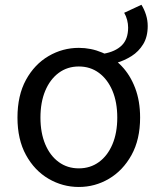

<svg xmlns="http://www.w3.org/2000/svg" viewBox="-20 -753 646 787"><path d="M457.7 -495.3 404 -532.6Q452.9 -541.2 479 -566.8Q505.2 -592.4 505.2 -640Q505.2 -655.2 501.1 -671.2Q497 -687.3 489 -700.6L559.7 -733.4Q571.2 -715.2 578.4 -692.5Q585.5 -669.8 585.5 -646.3Q585.5 -602.2 567 -571.9Q548.5 -541.7 519.5 -523.3Q490.4 -504.9 457.7 -495.3ZM303.1 13.4Q236.6 13.4 179 -20.3Q121.4 -54 86.5 -117.6Q51.6 -181.2 51.6 -271Q51.6 -361.9 86.5 -425.7Q121.4 -489.4 179 -523.1Q236.6 -556.8 303.1 -556.8Q352.9 -556.8 398.3 -537.7Q443.7 -518.6 478.8 -481.9Q513.8 -445.3 534 -392.1Q554.3 -338.9 554.3 -271Q554.3 -181.2 519.1 -117.6Q483.8 -54 426.7 -20.3Q369.7 13.4 303.1 13.4ZM303.1 -62.9Q350.2 -62.9 385.7 -88.9Q421.2 -114.9 441 -161.8Q460.7 -208.7 460.7 -271Q460.7 -333.8 441 -380.8Q421.2 -427.8 385.7 -454.2Q350.2 -480.5 303.1 -480.5Q256.1 -480.5 220.6 -454.2Q185.1 -427.8 165.4 -380.8Q145.8 -333.8 145.8 -271Q145.8 -208.7 165.4 -161.8Q185.1 -114.9 220.6 -88.9Q256.1 -62.9 303.1 -62.9Z"/></svg>

Font: Noto Sans SC Thin
Style: Regular
Weight: 100
Designer: Ryoko NISHIZUKA 西塚涼子 (kana, bopomofo & ideographs); Paul D. Hunt (Latin, Greek & Cyrillic); Sandoll Communications 산돌커뮤니
Foundry: Adobe
Version: Version 2.004-H2;hotconv 1.0.118;makeotfexe 2.5.65603